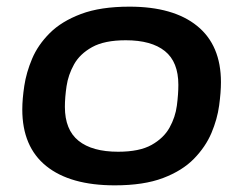

<svg xmlns="http://www.w3.org/2000/svg" viewBox="-20 -550 731 577"><path d="M325 7Q191 7 119 -51Q47 -109 47 -221Q47 -252 53 -292Q59 -332 76.5 -373.5Q94 -415 129.5 -450.5Q165 -486 223.5 -508Q282 -530 369 -530Q501 -530 572.5 -472Q644 -414 644 -303Q644 -273 638.5 -232.5Q633 -192 615.5 -150.5Q598 -109 563 -73Q528 -37 470 -15Q412 7 325 7ZM335 -94Q399 -94 435.5 -114.5Q472 -135 489.5 -166.5Q507 -198 511.5 -232.5Q516 -267 516 -295Q516 -364 475.5 -396.5Q435 -429 358 -429Q294 -429 257 -408.5Q220 -388 202.5 -356.5Q185 -325 180 -291Q175 -257 175 -229Q175 -160 216 -127Q257 -94 335 -94Z"/></svg>

Font: Asap Expanded Expanded SemiBold
Style: Italic
Weight: 600
Width: 7
Italic angle: -6°
Designer: Pablo Cosgaya
Foundry: Omnibus-Type
Version: Version 3.001; ttfautohint (v1.8.4.7-5d5b)